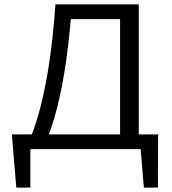

<svg xmlns="http://www.w3.org/2000/svg" viewBox="-20 -678 782 873"><path d="M96 0Q136 -83 162.5 -185.5Q189 -288 206 -407Q223 -526 232 -658H307Q298 -526 281.5 -407Q265 -288 239 -185.5Q213 -83 175 0ZM54 175 34 -67H118V175ZM62 0 60 -67H698L673 0ZM634 175 614 -67H699L698 175ZM526 0V-658H611V0ZM271 -591V-658H570V-591Z"/></svg>

Font: Ysabeau Office Medium
Style: Regular
Weight: 500
Designer: Christian Thalmann (Catharsis Fonts)
Version: Version 2.001;gftools[0.9.30]; featfreeze: tnum,lnum,ss02